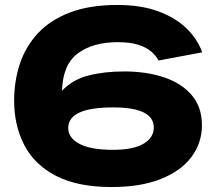

<svg xmlns="http://www.w3.org/2000/svg" viewBox="-20 -742 874 774"><path d="M430 12Q292 12 205 -33.5Q118 -79 77.5 -158Q37 -237 37 -336Q37 -415 60 -484.5Q83 -554 132.5 -607.5Q182 -661 261.5 -691.5Q341 -722 453 -722Q548 -722 617.5 -696.5Q687 -671 731.5 -628Q776 -585 795 -531L619 -498Q610 -516 591 -533Q572 -550 539 -561Q506 -572 454 -572Q355 -572 294 -527Q233 -482 230 -376Q272 -421 336 -437.5Q400 -454 481 -454Q570 -454 640.5 -430.5Q711 -407 752.5 -359Q794 -311 794 -237Q794 -166 752 -109.5Q710 -53 628.5 -20.5Q547 12 430 12ZM436 -138Q517 -138 558.5 -162.5Q600 -187 600 -228Q600 -309 436 -309Q255 -309 255 -226Q255 -186 300.5 -162Q346 -138 436 -138Z"/></svg>

Font: Special Gothic Extended Bold
Style: Regular
Weight: 700
Width: 7
Designer: Alistair McCready
Foundry: Monolith
Version: Version 1.000; ttfautohint (v1.8.4.7-5d5b)